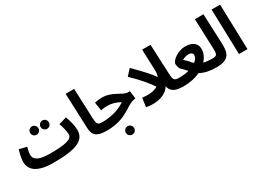

<svg xmlns="http://www.w3.org/2000/svg" viewBox="-26 -1601 3670 2699"><g transform="rotate(-30 1808.5 -251.5)"><path d="M395 -439C431 -439 461 -469 461 -506C461 -544 431 -575 395 -575C356 -575 327 -544 327 -506C327 -469 356 -439 395 -439ZM564 -438C600 -438 630 -468 630 -505C630 -543 600 -574 564 -574C526 -574 496 -543 496 -505C496 -468 526 -438 564 -438ZM405 21 406 20V21C791 21 924 -50 924 -214C924 -284 898 -377 872 -445L745 -408C770 -337 788 -267 788 -216C788 -143 670 -115 431 -115C232 -115 173 -166 173 -240C173 -276 185 -322 195 -359L74 -389C59 -338 38 -264 38 -204C38 -71 138 21 405 21Z M1276 5C1326 5 1354 -24 1354 -65C1354 -103 1333 -131 1286 -131C1212 -131 1196 -147 1192 -243L1172 -734H1034L1056 -176C1060 -50 1108 5 1276 5Z M1277 5C1622 5 1697 -177 1851 -187L1835 -314H1804C1713 -314 1623 -434 1443 -434C1407 -434 1366 -429 1329 -419L1350 -284C1385 -292 1416 -295 1449 -295C1527 -295 1595 -275 1659 -237C1551 -164 1419 -131 1287 -131ZM1561 231C1598 231 1628 202 1628 165C1628 127 1598 95 1561 95C1523 95 1493 127 1493 165C1493 202 1523 231 1561 231Z M2015 5C2097 5 2233 -7 2304 -123C2323 -35 2385 5 2527 5C2579 5 2604 -24 2604 -66C2604 -103 2584 -131 2535 -131C2455 -131 2438 -147 2434 -243L2412 -734H2276L2289 -383C2289 -347 2283 -316 2274 -289C2236 -348 2165 -430 1997 -599L1910 -504C2044 -378 2138 -262 2190 -182C2124 -142 2034 -136 1938 -149L1919 -6C1933 -3 1975 5 2015 5Z M2524 5C2631 5 2723 -17 2798 -52C2869 -13 2951 5 3057 5C3106 5 3134 -23 3134 -64C3134 -102 3113 -131 3067 -131C3019 -131 2970 -136 2928 -146C2978 -200 3005 -264 3005 -327C3005 -417 2936 -471 2820 -471C2701 -471 2579 -382 2579 -320C2579 -304 2594 -249 2602 -241C2630 -216 2661 -184 2690 -149C2646 -138 2594 -131 2534 -131ZM2703 -322C2733 -341 2775 -352 2805 -352C2851 -352 2873 -331 2873 -303C2873 -271 2853 -236 2814 -206C2780 -247 2739 -290 2703 -322Z M3057 5C3271 5 3297 -94 3291 -248L3271 -734H3132L3150 -259C3154 -153 3149 -131 3067 -131Z M3424 0H3562L3541 -734H3403Z"/></g></svg>

Font: Noto Sans Arabic UI SmCn
Style: Bold
Weight: 700
Width: 4
Designer: Monotype Design Team, Nadine Chahine and Nizar Qandah
Foundry: Monotype Imaging Inc.
Version: Version 2.010